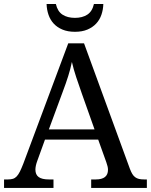

<svg xmlns="http://www.w3.org/2000/svg" viewBox="-20 -928 745 948"><path d="M202.1 -238.8 164.1 -133.8Q159.7 -122.1 157.2 -110.6Q154.8 -99.1 154.8 -90.8Q154.8 -65.4 171.1 -53.7Q187.5 -42 221.2 -42H244.1V0H0V-42H19Q33.7 -42 43.9 -45.2Q54.2 -48.3 62.5 -57.1Q70.8 -65.9 78.4 -81.1Q85.9 -96.2 95.2 -120.1L316.9 -713.9H395L621.1 -95.2Q627 -79.6 633.1 -69.3Q639.2 -59.1 647.5 -53Q655.8 -46.9 666.5 -44.4Q677.2 -42 691.9 -42H705.1V0H430.2V-42H453.1Q513.2 -42 513.2 -89.8Q513.2 -98.1 511 -106.9Q508.8 -115.7 504.9 -127L464.8 -238.8ZM384.8 -463.9Q369.1 -508.3 356.2 -547.1Q343.3 -585.9 335 -622.1Q331.5 -604 326.9 -587.2Q322.3 -570.3 316.9 -552.7Q311.5 -535.2 304.7 -515.9Q297.9 -496.6 289.1 -473.1L221.2 -289.1H446.8ZM350.1 -771Q314.5 -771 288.3 -782Q262.2 -793 245.1 -811.5Q228 -830.1 219.5 -855Q210.9 -879.9 210 -908.2H255.9Q264.2 -871.6 288.6 -855.7Q313 -839.8 350.1 -839.8Q386.7 -839.8 411.1 -855.7Q435.5 -871.6 443.8 -908.2H490.2Q489.3 -879.9 480.7 -855Q472.2 -830.1 454.8 -811.5Q437.5 -793 411.6 -782Q385.7 -771 350.1 -771Z"/></svg>

Font: Droid Serif
Style: Regular
Weight: 400
Designer: Monotype Design team
Foundry: Monotype Imaging Inc.
Version: Version 1.03